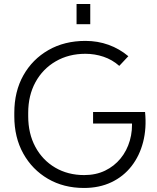

<svg xmlns="http://www.w3.org/2000/svg" viewBox="-20 -918 777 953"><path d="M397 15Q296 15 218 -30.5Q140 -76 95.5 -156Q51 -236 51 -341V-358Q51 -464 96 -544Q141 -624 220.5 -669.5Q300 -715 404 -715Q465 -715 519 -695.5Q573 -676 617 -639L572 -591Q537 -622 493.5 -636.5Q450 -651 404 -651Q321 -651 256.5 -613.5Q192 -576 156 -510Q120 -444 120 -358V-341Q120 -255 155.5 -189Q191 -123 254 -86Q317 -49 398 -49Q456 -49 501.5 -71Q547 -93 578.5 -131.5Q610 -170 624.5 -220.5Q639 -271 634 -327L663 -305H442V-362H700Q708 -282 690.5 -213.5Q673 -145 633 -93.5Q593 -42 533 -13.5Q473 15 397 15ZM360 -798V-898H428V-798Z"/></svg>

Font: SUSE Light
Style: Regular
Weight: 300
Designer: Rene Bieder
Foundry: SUSE
Version: Version 1.000